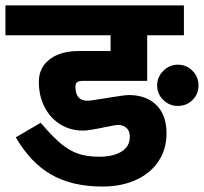

<svg xmlns="http://www.w3.org/2000/svg" viewBox="-40 -705 751 707"><path d="M237.8 -386.2Q237.8 -334.5 280.8 -334Q293 -334 345.2 -342.8Q417 -355 434.1 -355Q499 -355 536.1 -317.9Q573.2 -280.8 573.2 -213.9Q573.2 -155.8 543.7 -111.3Q514.2 -66.9 460.7 -42.5Q407.2 -18.1 336.9 -18.1Q226.1 -18.1 149.7 -61.5Q73.2 -105 18.1 -199.2L109.9 -252.9Q151.9 -203.1 183.8 -176.5Q215.8 -149.9 248.3 -138.9Q280.8 -127.9 326.2 -127.9Q376 -127.9 407 -146.5Q438 -165 438 -202.1Q438 -223.1 425.5 -234.1Q413.1 -245.1 394 -245.1Q387.2 -245.1 352.1 -237.8Q284.2 -223.6 266.1 -224.1Q219.2 -224.1 182.1 -247.1Q145 -270 124 -311Q103 -352.1 103 -403.8Q103 -455.6 142.6 -486.3Q182.1 -517.1 250 -517.1H367.2V-575.2H-20V-685.1H637.2V-575.2H502V-407.2H264.2Q251 -407.2 244.4 -402.6Q237.8 -397.9 237.8 -386.2ZM538.6 -390.6Q538.6 -421.4 561.3 -444.1Q584 -466.8 614.7 -466.8Q647 -466.8 668.9 -444.3Q690.9 -421.9 690.9 -390.6Q690.9 -358.4 668.9 -336.7Q647 -314.9 614.7 -314.9Q584 -314.9 561.3 -336.9Q538.6 -358.9 538.6 -390.6Z"/></svg>

Font: Sarala
Style: Bold
Weight: 700
Designer: Andres Torresi
Foundry: Huerta Tipografica
Version: Version 1.004;PS 001.003;hotconv 1.0.70;makeotf.lib2.5.58329